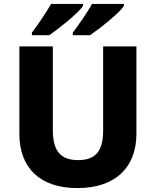

<svg xmlns="http://www.w3.org/2000/svg" viewBox="-20 -951 796 981"><path d="M613 -921V-931H450C426 -886 380 -822 352 -784V-771H440C491 -806 592 -886 613 -921ZM404 -921V-931H241C216 -886 171 -822 143 -784V-771H232C282 -806 383 -886 404 -921ZM677 -267V-714H507V-286C507 -179 469 -133 379 -133C294 -133 250 -175 250 -285V-714H79V-266C79 -95 183 10 375 10C578 10 677 -104 677 -267Z"/></svg>

Font: Noto Sans Bengali UI ExtraBold
Style: Regular
Weight: 800
Designer: Jelle Bosma - Monotype Design Team
Foundry: Monotype Imaging Inc.
Version: Version 2.003